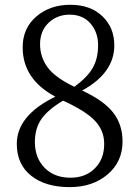

<svg xmlns="http://www.w3.org/2000/svg" viewBox="-20 -764 578 798"><path d="M272.5 -25.4Q335.9 -25.4 374.5 -64.5Q413.1 -103.5 413.1 -166Q413.1 -220.7 375.5 -261.2Q337.9 -301.8 242.2 -345.7Q179.7 -308.6 152.3 -269.5Q125 -230.5 125 -173.8Q125 -107.4 165.5 -66.4Q206.1 -25.4 272.5 -25.4ZM146.5 -580.1Q146.5 -527.3 177.7 -484.4Q209 -441.4 289.1 -403.3Q342.8 -442.4 365.2 -481.4Q387.7 -520.5 387.7 -576.2Q387.7 -629.9 356 -666.5Q324.2 -703.1 269.5 -703.1Q217.8 -703.1 182.1 -669.4Q146.5 -635.7 146.5 -580.1ZM321.3 -387.7Q410.2 -346.7 449.7 -296.9Q489.3 -247.1 489.3 -175.8Q489.3 -91.8 427.2 -39.1Q365.2 13.7 269.5 13.7Q168.9 13.7 109.4 -33.7Q49.8 -81.1 49.8 -166Q49.8 -284.2 210 -362.3Q74.2 -434.6 74.2 -567.4Q74.2 -646.5 130.9 -695.3Q187.5 -744.1 272.5 -744.1Q355.5 -744.1 405.3 -696.8Q455.1 -649.4 455.1 -575.2Q455.1 -460.9 321.3 -387.7Z"/></svg>

Font: Bpmf Zihi Serif Regular
Style: Regular
Weight: 400
Foundry: But Ko
Version: Version 1.320